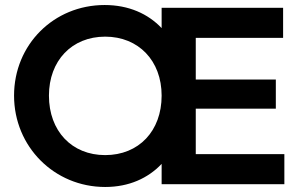

<svg xmlns="http://www.w3.org/2000/svg" viewBox="-20 -734 1195 765"><path d="M399 11C494 11 570 -24 624 -81V0H1113V-120H760V-301H1079V-417H760V-583H1108V-703H624V-622C570 -679 493 -714 397 -714C194 -714 36 -556 36 -353C36 -150 196 11 399 11ZM175 -353C175 -492 266 -588 399 -588C532 -588 624 -492 624 -353C624 -212 533 -116 399 -116C266 -116 175 -212 175 -353Z"/></svg>

Font: MV Cash SemiBold
Style: Regular
Weight: 600
Designer: Rodrigo Fuenzalida
Foundry: fragTYPE
Version: Version 1.100;Glyphs 3.1.2 (3151)